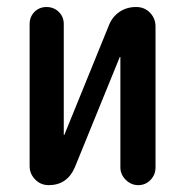

<svg xmlns="http://www.w3.org/2000/svg" viewBox="-20 -540 540 560"><path d="M122.1 0Q98.6 0 82.5 -16.6Q66.4 -33.2 66.4 -55.7V-469.7Q66.4 -491.2 80.6 -505.4Q94.7 -519.5 115.7 -519.5Q136.7 -519.5 151.4 -505.4Q166 -491.2 166 -469.7V-147.5Q166 -146.5 167 -146.5Q168 -146.5 168 -147.5L297.9 -466.8Q307.6 -491.2 328.6 -505.4Q349.6 -519.5 376 -519.5H377.9Q401.4 -519.5 417.5 -502.9Q433.6 -486.3 433.6 -462.9V-51.8Q433.6 -30.3 418.9 -15.1Q404.3 0 383.3 0Q362.3 0 346.7 -15.6Q331.1 -31.2 331.1 -51.8V-373Q331.1 -374 330.1 -374Q329.1 -374 329.1 -373L198.2 -51.8Q175.8 0 122.1 0Z"/></svg>

Font: Rounded Mgen+ 1mn medium
Style: Regular
Weight: 500
Designer: [Source Han Sans]
Ryoko NISHIZUKA  (kana & ideographs); Paul D. Hunt (Latin, Greek & Cyrillic); Wenlong ZHANG  (bopomofo
Version: Version 1.059.20150602